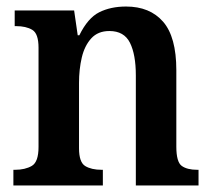

<svg xmlns="http://www.w3.org/2000/svg" viewBox="-20 -568 653 588"><path d="M21 0V-48H26Q57 -48 77.5 -60Q98 -72 98 -118V-422Q98 -465 79 -476.5Q60 -488 29 -488H25V-536H207L218 -460H223Q249 -513 284 -530.5Q319 -548 366 -548Q439 -548 479.5 -501.5Q520 -455 520 -353V-119Q520 -72 536.5 -60Q553 -48 584 -48H588V0H396V-337Q396 -401 378 -437Q360 -473 315 -473Q280 -473 259.5 -450.5Q239 -428 230.5 -392Q222 -356 222 -314V-114Q222 -71 241 -59.5Q260 -48 291 -48H295V0Z"/></svg>

Font: Noto Serif Tamil SemiCondensed SemiBold
Style: Italic
Weight: 600
Width: 4
Italic angle: -12°
Designer: Indian Type Foundry, Tom Grace, and the Monotype Design Team
Foundry: Monotype Imaging Inc.
Version: Version 2.003; ttfautohint (v1.8.4.7-5d5b)